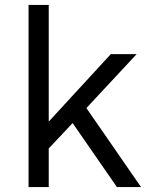

<svg xmlns="http://www.w3.org/2000/svg" viewBox="-20 -760 640 780"><path d="M96 0V-740H178V-266L430 -540H535L331 -321L553 0H455L275 -260L178 -157V0Z"/></svg>

Font: CommitMono
Style: 450Regular
Weight: 450
Designer: Eigil Nikolajsen
Foundry: Eigil Nikolajsen
Version: Version 1.002